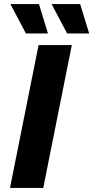

<svg xmlns="http://www.w3.org/2000/svg" viewBox="-20 -921 457 941"><path d="M29 0 169 -700H332L192 0ZM309 -757 233 -901H373L417 -757ZM107 -757 31 -901H171L215 -757Z"/></svg>

Font: Montserrat Thin
Style: Bold Italic
Weight: 700
Italic angle: -11.3°
Version: Version 9.000